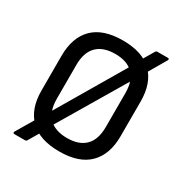

<svg xmlns="http://www.w3.org/2000/svg" viewBox="-175 -835 964 1015"><g transform="rotate(30 307.0 -327.5)"><path d="M56 50Q51 50 49 46.5Q47 43 50 38L123 -85L157 -140L416 -579L434 -617L482 -698Q486 -705 493 -705H558Q563 -705 564.5 -702Q566 -699 563 -693L490 -568L460 -518L201 -82L181 -39L132 44Q128 50 121 50ZM307 11Q186 11 125.5 -49.5Q65 -110 65 -221V-433Q65 -545 125.5 -605.5Q186 -666 307 -666Q427 -666 487.5 -605.5Q548 -545 548 -433V-221Q548 -110 487.5 -49.5Q427 11 307 11ZM307 -71Q380 -71 418 -109.5Q456 -148 456 -224V-431Q456 -507 418 -545.5Q380 -584 307 -584Q234 -584 195.5 -545.5Q157 -507 157 -431V-224Q157 -148 195.5 -109.5Q234 -71 307 -71Z"/></g></svg>

Font: Sofia Sans Semi Condensed Medium
Style: Regular
Weight: 500
Designer: Botio Nikoltchev, Ani Petrova
Foundry: lettersoup
Version: Version 4.100